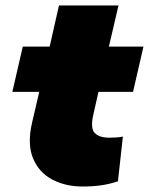

<svg xmlns="http://www.w3.org/2000/svg" viewBox="-20 -670 543 700"><path d="M281 10Q218 10 169.5 -16Q121 -42 100 -94Q79 -146 97 -223L123 -335H25L63 -500H161L195 -650H412L377 -500H503L465 -335H339L320 -251Q309 -202 325.5 -185Q342 -168 379 -168Q393 -168 405.5 -169Q418 -170 428 -172L410 -9Q380 1 349.5 5.5Q319 10 281 10Z"/></svg>

Font: Prodigy Sans Black
Style: Italic
Weight: 900
Italic angle: -13°
Designer: Wei Huang
Foundry: Wei Huang
Version: Version 1.003; ttfautohint (v1.8.3)